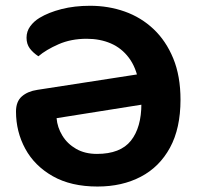

<svg xmlns="http://www.w3.org/2000/svg" viewBox="-20 -643 699 678"><path d="M507.1 -386.8 547.5 -284.1 179.8 -225.7Q182.5 -193.2 200.1 -164.3Q217.6 -135.3 248.7 -117.4Q279.8 -99.5 322.3 -99.5Q405 -99.5 442.2 -146.1Q479.3 -192.8 479.3 -276.8L470.1 -352.2Q460.8 -404.8 435.1 -439Q409.4 -473.2 371.3 -489.7Q333.2 -506.1 286.1 -506.1Q230.7 -506.1 186.7 -486.7Q142.7 -467.4 115.6 -444.3Q96.4 -456.9 85 -472.3Q73.7 -487.8 73.7 -509.7Q73.7 -532.3 86.7 -550.1Q99.7 -567.9 119.6 -579.9Q151.5 -599.2 197.2 -610.9Q242.9 -622.6 298.3 -622.6Q362.9 -622.6 420.4 -602.3Q477.8 -582 522 -540.5Q566.1 -499 591.8 -436.7Q617.4 -374.4 617.4 -290.7Q617.4 -189.8 580.3 -121.6Q543.2 -53.4 477.2 -18.9Q411.3 15.7 324.3 15.7Q230.7 15.7 166.4 -20.8Q102.1 -57.3 69.3 -117.6Q36.5 -177.9 36.5 -249.2Q36.5 -284.5 57.2 -302.6Q78 -320.7 111.9 -325.7Z"/></svg>

Font: Baloo Tammudu 2
Style: Regular
Weight: 400
Designer: Maithili Shingre, Omkar Shende and Ek Type
Foundry: Ek Type
Version: Version 1.700